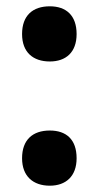

<svg xmlns="http://www.w3.org/2000/svg" viewBox="-20 -577 314 609"><path d="M50 -469C50 -411 85 -382 138 -382C189 -382 223 -411 223 -469C223 -528 190 -557 138 -557C84 -557 50 -528 50 -469ZM50 -75C50 -18 85 12 138 12C189 12 223 -18 223 -75C223 -135 190 -163 138 -163C84 -163 50 -134 50 -75Z"/></svg>

Font: Noto Sans Georgian Condensed ExtraBold
Style: Regular
Weight: 800
Width: 3
Designer: Monotype Design Team, Akaki Razmadze
Foundry: Google LLC
Version: Version 2.005